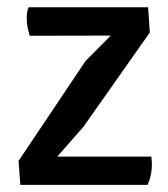

<svg xmlns="http://www.w3.org/2000/svg" viewBox="-20 -520 472 540"><path d="M32.2 -67.4 220.7 -348.6 291.5 -419.9 63.5 -419.4Q60.1 -432.1 57.6 -443.1Q55.2 -454.1 55.2 -468.3Q55.2 -476.6 55.9 -482.2Q56.6 -487.8 57.6 -491.7Q59.1 -496.1 60.5 -499.5H396.5L401.4 -428.7L214.8 -163.6L141.1 -79.6H405.8Q405.8 -75.7 406.2 -71.8Q406.7 -68.4 407 -64.2Q407.2 -60.1 407.2 -56.6Q407.2 -46.4 405 -32.2Q402.8 -18.1 395 0H37.1Z"/></svg>

Font: Basic
Style: Regular
Weight: 400
Designer: Magnus Gaarde
Foundry: Magnus Gaarde
Version: Version 1.003; ttfautohint (v1.1) -l 6 -r 16 -G 0 -x 16 -D l